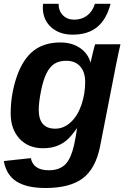

<svg xmlns="http://www.w3.org/2000/svg" viewBox="-23 -755 654 983"><path d="M210.4 207.5Q113.3 207.5 61 173.8Q8.8 140.1 -3.4 69.3L134.8 54.7Q147.9 116.7 226.6 116.7Q280.3 116.7 310.1 87.9Q339.8 59.1 356.4 -13.2Q366.2 -60.1 371.6 -98.1H370.6Q339.8 -54.7 316.7 -35.6Q293.5 -16.6 264.4 -6.3Q235.4 3.9 197.8 3.9Q122.1 3.9 76.9 -44.9Q31.7 -93.8 31.7 -173.8Q31.7 -272 62.7 -362.1Q93.8 -452.1 148.2 -494.9Q202.6 -537.6 286.1 -537.6Q343.8 -537.6 385.3 -510.3Q426.8 -482.9 439.9 -436H440.9Q443.8 -450.2 452.9 -487.3Q461.9 -524.4 464.4 -528.3H593.8L584.5 -487.8L569.8 -416.5L489.3 -4.9Q466.3 108.9 400.4 158.2Q334.5 207.5 210.4 207.5ZM413.1 -335Q413.1 -385.7 387.7 -414.8Q362.3 -443.8 316.4 -443.8Q279.3 -443.8 255.1 -428.2Q231 -412.6 214.1 -377.7Q197.3 -342.8 186.3 -285.9Q175.3 -229 175.3 -193.4Q175.3 -96.2 259.8 -96.2Q303.2 -96.2 338.9 -128.9Q374.5 -161.6 393.8 -218Q413.1 -274.4 413.1 -335ZM349.1 -577.6Q280.8 -577.6 238.5 -616Q196.3 -654.3 196.3 -716.8L197.3 -735.4H276.9Q276.9 -699.2 299.1 -676.8Q321.3 -654.3 356.9 -654.3Q395 -654.3 423.1 -675.5Q451.2 -696.8 462.9 -735.4H543Q522 -655.3 474.6 -616.5Q427.2 -577.6 349.1 -577.6Z"/></svg>

Font: Liberation Sans
Style: Bold Italic
Weight: 700
Italic angle: -12°
Designer: Steve Matteson
Foundry: Ascender Corporation
Version: Version 2.1.5